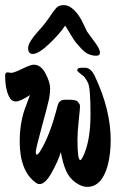

<svg xmlns="http://www.w3.org/2000/svg" viewBox="-40 -713 471 751"><path d="M214 -323Q223 -323 229 -323Q235 -323 241 -322.5Q247 -322 250 -321.5Q253 -321 257.5 -319.5Q262 -318 264 -315.5Q266 -313 268 -310Q273 -305 273 -297Q273 -289 268 -242Q263 -195 263 -167Q263 -87 274 -87Q278 -87 284 -99Q314 -160 314 -265Q314 -368 304.5 -388Q295 -408 286 -415.5Q277 -423 269.5 -429Q262 -435 262 -438Q262 -448 279 -448H294Q316 -447 331 -415Q393 -284 393 -165Q393 -110 381 -65Q358 18 301 18Q279 18 255 0.5Q231 -17 218.5 -45Q206 -73 198 -118Q187 -82 162 -37.5Q137 7 115 7Q107 7 99 1Q37 -45 37 -161Q37 -224 54 -278Q60 -295 77 -341Q39 -316 21.5 -316Q4 -316 -6 -338Q-20 -368 -20 -418Q-20 -430 -10 -430L4 -428Q14 -428 47 -444Q80 -460 92 -460Q120 -460 138 -425.5Q156 -391 156 -368.5Q156 -346 151 -322.5Q146 -299 127 -230Q100 -131 100 -119.5Q100 -108 104 -108Q108 -108 115 -118Q155 -180 185 -299Q191 -323 214 -323ZM351 -507Q351 -495 336.5 -495Q322 -495 307 -501Q292 -507 276.5 -524.5Q261 -542 255.5 -548.5Q250 -555 233 -583.5Q216 -612 215 -613Q194 -581 152.5 -541.5Q111 -502 88 -502Q70 -502 70 -525Q70 -548 114 -596Q137 -621 153.5 -646Q170 -671 180 -682Q190 -693 210 -693Q230 -693 250 -673.5Q270 -654 284.5 -623Q299 -592 300.5 -589.5Q302 -587 313 -572.5Q324 -558 331 -548Q351 -521 351 -507Z"/></svg>

Font: Devonshire
Style: Regular
Weight: 400
Designer: Astigmatic (AOETI)
Foundry: Astigmatic (AOETI)
Version: Version 1.001